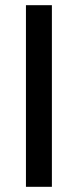

<svg xmlns="http://www.w3.org/2000/svg" viewBox="-20 -720 300 740"><path d="M180 -700V0H80V-700Z"/></svg>

Font: Skate blade
Style: Regular
Weight: 400
Italic angle: -7°
Designer: Valerio Brotto (Silverblur_type)
Version: Version 2.001